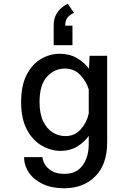

<svg xmlns="http://www.w3.org/2000/svg" viewBox="-20 -800 690 1032"><path d="M306 11Q253.5 11 204.8 -17Q156 -45 124.8 -103Q93.5 -161 93.5 -251Q93.5 -341 123.5 -398.5Q153.5 -456 201 -483.5Q248.5 -511 301 -511Q353.5 -511 393.2 -488Q433 -465 458.5 -430.5L461.5 -500H556V-34.5Q556 84 492 148Q428 212 324.5 212Q258 212 209.8 189Q161.5 166 135.5 127.8Q109.5 89.5 109.5 44.5H208.5Q208.5 60 220 81.2Q231.5 102.5 257.5 118.5Q283.5 134.5 326.5 134.5Q391 134.5 424 89.2Q457 44 457 -27V-69.5Q432.5 -35 394.2 -12Q356 11 306 11ZM192.5 -251Q192.5 -189.5 211.8 -149Q231 -108.5 262.8 -88.5Q294.5 -68.5 332 -68.5Q382 -68.5 414.5 -105.5Q447 -142.5 457 -190V-319.5Q444 -363 411.2 -397.2Q378.5 -431.5 328.5 -431.5Q273 -431.5 232.8 -388Q192.5 -344.5 192.5 -251ZM369.5 -662V-557H268.5V-662Q268.5 -697 281.2 -720.8Q294 -744.5 311.8 -758.8Q329.5 -773 344 -780L377.5 -731Q360 -723 345.2 -708.2Q330.5 -693.5 330.5 -662Z"/></svg>

Font: Trispace
Style: Regular
Weight: 400
Designer: Tyler Finck
Foundry: Etcetera Type Company
Version: Version 1.210; ttfautohint (v1.8.3)